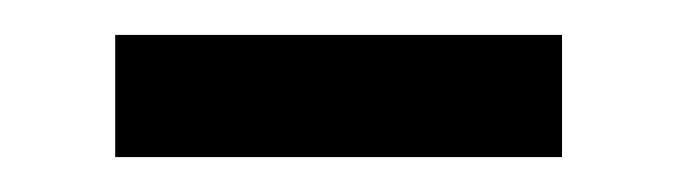

<svg xmlns="http://www.w3.org/2000/svg" viewBox="-20 -335 387 110"><path d="M46 -245V-315H302V-245Z"/></svg>

Font: Chiron Sans HK TT
Style: Regular
Weight: 400
Designer: Ryoko NISHIZUKA 西塚涼子 (kana, bopomofo & ideographs); Paul D. Hunt (Latin, Greek & Cyrillic); Sandoll Communications 산돌커뮤니
Foundry: Adobe
Version: Version 2.022;hotconv 1.0.109;makeotfexe 2.5.65596